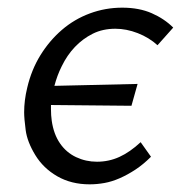

<svg xmlns="http://www.w3.org/2000/svg" viewBox="-20 -471 474 501"><path d="M323 -195 113 -197Q113 -192 113 -186Q113 -170 115 -156Q120 -121 136.5 -97Q153 -73 178.5 -61Q204 -49 233 -49Q264 -49 291.5 -61.5Q319 -74 347 -100L374 -62Q354 -42 333.5 -28.5Q313 -15 292.5 -6Q272 3 252.5 6.5Q233 10 214 10Q166 10 129.5 -11Q93 -32 72 -66.5Q51 -101 47 -131.5Q43 -162 43 -178Q43 -209 51 -242Q62 -289 85.5 -327Q109 -365 141.5 -393Q174 -421 214.5 -436Q255 -451 299 -451Q343 -451 376 -436.5Q409 -422 432 -399L391 -353Q369 -373 339.5 -384.5Q310 -396 281 -396Q248 -396 222 -383Q196 -370 175.5 -348.5Q155 -327 141 -298Q129 -274 122 -247L339 -252Z"/></svg>

Font: Isabella Sans
Style: Italic
Weight: 400
Italic angle: -12°
Designer: Christian Thalmann (Catharsis Fonts), Cristiano Sobral
Foundry: The Isabella Sans Project Authors
Version: Version 2.026; ttfautohint (v1.8.4.7-5d5b-dirty)